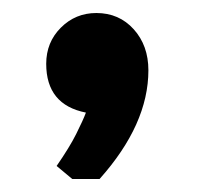

<svg xmlns="http://www.w3.org/2000/svg" viewBox="-20 -171 305 295"><path d="M112 2Q51 -10 51 -73Q51 -106 73.5 -128.5Q96 -151 128 -151Q163 -151 185.5 -126Q208 -101 208 -63Q208 20 133 104H91L67 84Q87 55 97 35Q108 13 112 2Z"/></svg>

Font: Almarai ExtraBold
Style: Regular
Weight: 800
Designer: Boutros International 2019
Foundry: Created by Boutros International 2019
Version: Version 1.10